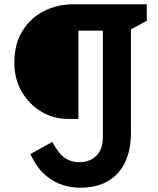

<svg xmlns="http://www.w3.org/2000/svg" viewBox="-20 -736 736 896"><path d="M346 -640V-181H298Q229 -181 172 -215.5Q115 -250 81 -309Q47 -368 47 -443Q47 -531 85 -592Q123 -653 185.5 -684.5Q248 -716 323 -716H665V-639L580 -593H294ZM460 -97V-651H591V-115Q591 -38 564.5 19.5Q538 77 485 108.5Q432 140 353 140Q313 140 271.5 127Q230 114 192 81.5Q154 49 126 -8L122 -17L224 -74Q255 -16 284.5 2.5Q314 21 350 21Q399 21 429.5 -9Q460 -39 460 -97Z"/></svg>

Font: Gabarito SemiBold
Style: Regular
Weight: 600
Designer: Leandro Assis / Alvaro Franca / Felipe Casaprima
Foundry: Naipe Foundry
Version: Version 1.000